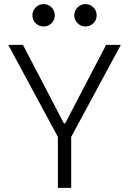

<svg xmlns="http://www.w3.org/2000/svg" viewBox="-20 -911 626 931"><path d="M260.7 0V-247.1L20 -693.4H91.3L290 -312.5H295.9L494.6 -693.4H565.9L325.2 -247.1V0ZM191.4 -782.7Q168.9 -782.7 153.1 -798.3Q137.2 -814 137.2 -836.4Q137.2 -859.4 153.1 -875.2Q168.9 -891.1 191.4 -891.1Q213.9 -891.1 229.7 -875.2Q245.6 -859.4 245.6 -836.4Q245.6 -814 229.7 -798.3Q213.9 -782.7 191.4 -782.7ZM394.5 -782.7Q372.1 -782.7 356.2 -798.3Q340.3 -814 340.3 -836.4Q340.3 -859.4 356.2 -875.2Q372.1 -891.1 394.5 -891.1Q417 -891.1 432.9 -875.2Q448.7 -859.4 448.7 -836.4Q448.7 -814 432.9 -798.3Q417 -782.7 394.5 -782.7Z"/></svg>

Font: CaskaydiaCove NFP Light
Style: Regular
Weight: 300
Designer: Aaron Bell
Foundry: Saja Typeworks
Version: Version 2111.001; VTT 6.35;Nerd Fonts 3.1.1